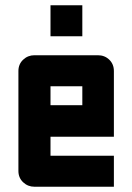

<svg xmlns="http://www.w3.org/2000/svg" viewBox="-20 -710 503 730"><path d="M50 -440Q50 -466 68 -483Q86 -500 111 -500H352Q378 -500 395.5 -483Q413 -466 413 -440V-190H172V-118H413V0H111Q86 0 68 -17Q50 -34 50 -60ZM172 -310H293V-382H172ZM172 -690H293V-572H172Z"/></svg>

Font: Tschichold
Style: Bold
Weight: 700
Designer: Peter Wiegel
Foundry: Peter Wiegel
Version: Version 1.000; ttfautohint (v1.3)